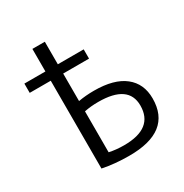

<svg xmlns="http://www.w3.org/2000/svg" viewBox="-167 -840 938 980"><g transform="rotate(-30 302.0 -350.0)"><path d="M232.4 -299.8V-58.6Q272.5 -49.8 319.3 -49.8Q492.2 -49.8 492.2 -184.6Q492.2 -307.6 314.5 -307.6Q270.5 -307.6 232.4 -299.8ZM232.4 -360.4Q275.4 -368.2 324.2 -368.2Q442.4 -368.2 503.4 -319.8Q564.5 -271.5 564.5 -184.6Q564.5 10.7 314.5 9.8Q231.4 9.8 159.2 -4.9V-522.5H35.2V-577.1H159.2V-710H232.4V-577.1H384.8V-522.5H232.4Z"/></g></svg>

Font: Mgen+ 1c regular
Style: Regular
Weight: 400
Designer: [Source Han Sans]
Ryoko NISHIZUKA  (kana & ideographs); Paul D. Hunt (Latin, Greek & Cyrillic); Wenlong ZHANG  (bopomofo
Version: Version 1.059.20150602